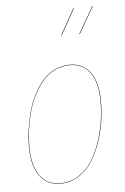

<svg xmlns="http://www.w3.org/2000/svg" viewBox="-55 -825 570 874"><g transform="rotate(-5 229.5 -388.0)"><path d="M400.9 -785.2 402.8 -784.2 332 -661.1 330.1 -662.1ZM314 -782.2 315.9 -780.8 250 -663.1 248 -664.1ZM185.1 8.8Q123.5 8.8 90.3 -38.3Q57.1 -85.4 57.1 -169.9Q57.1 -207.5 62.5 -247.1Q67.9 -286.6 78.4 -327.1Q88.9 -367.7 106.9 -403.3Q125 -439 148.2 -466.8Q171.4 -494.6 204.1 -510.7Q236.8 -526.9 274.9 -526.9Q335.9 -526.9 368.9 -480.7Q401.9 -434.6 401.9 -350.1Q401.9 -305.2 395 -258.1Q388.2 -210.9 371.6 -162.6Q355 -114.3 330.8 -76.7Q306.6 -39.1 268.8 -15.1Q231 8.8 185.1 8.8ZM185.1 6.8Q231 6.8 268.3 -16.8Q305.7 -40.5 329.6 -77.9Q353.5 -115.2 369.9 -163.6Q386.2 -211.9 393.1 -258.5Q399.9 -305.2 399.9 -350.1Q399.9 -433.6 367.7 -479.2Q335.4 -524.9 274.9 -524.9Q236.8 -524.9 204.3 -508.8Q171.9 -492.7 148.9 -464.8Q126 -437 108.2 -401.9Q90.3 -366.7 79.8 -326.2Q69.3 -285.6 64.2 -246.6Q59.1 -207.5 59.1 -169.9Q59.1 -85.9 91.6 -39.6Q124 6.8 185.1 6.8Z"/></g></svg>

Font: Fira Sans Compressed Two
Style: Italic
Weight: 100
Width: 3
Italic angle: -8°
Designer: Carrois Corporate & Edenspiekermann AG
Foundry: Carrois Corporate GbR & Edenspiekermann AG
Version: Version 4.203;PS 004.203;hotconv 1.0.88;makeotf.lib2.5.64775